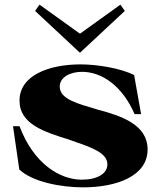

<svg xmlns="http://www.w3.org/2000/svg" viewBox="-20 -791 688 826"><path d="M337 15C481 15 615 -33 615 -148C615 -254 504 -292 402 -319C316 -345 237 -363 237 -419C237 -457 279 -482 333 -482C421 -482 508 -418 559 -300H587L557 -468C499 -498 396 -514 327 -514C189 -514 63 -466 64 -357C64 -257 172 -223 275 -191C367 -159 442 -136 442 -84C442 -44 399 -18 332 -18C238 -18 125 -86 64 -248H36L63 -62C118 -9 241 15 337 15ZM131 -744 324 -564 517 -744 498 -771 324 -646 150 -771Z"/></svg>

Font: Sprat
Style: Bold
Weight: 700
Designer: Ethan Nakache
Foundry: Collletttivo
Version: Version 2.000;Glyphs 3.2 (3217)